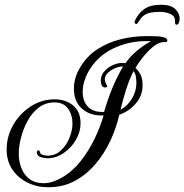

<svg xmlns="http://www.w3.org/2000/svg" viewBox="-20 -738 776 808"><path d="M658 -718Q699 -718 717.5 -700Q736 -682 736 -660Q736 -649 732.5 -641.5Q729 -634 723 -634Q718 -634 717 -639.5Q716 -645 716 -654Q716 -671 696.5 -679.5Q677 -688 653 -688Q615 -688 596.5 -679.5Q578 -671 567 -652Q564 -648 560.5 -642.5Q557 -637 554 -637Q550 -637 547.5 -640.5Q545 -644 547 -649Q560 -680 586 -699Q612 -718 658 -718ZM183 50Q136 50 96 30.5Q56 11 32 -24.5Q8 -60 8 -109Q8 -164 35.5 -212Q63 -260 109 -290Q155 -320 210 -320Q257 -320 288 -294Q319 -268 319 -219Q319 -183 299.5 -149.5Q280 -116 248 -94Q216 -72 178 -72Q167 -72 151 -77Q135 -82 135 -97Q135 -105 141 -105Q146 -105 147 -101.5Q148 -98 149 -95Q152 -88 162.5 -85.5Q173 -83 180 -83Q213 -83 236.5 -105Q260 -127 272.5 -158.5Q285 -190 285 -218Q285 -254 266.5 -280.5Q248 -307 209 -307Q172 -307 143.5 -285.5Q115 -264 96.5 -230Q78 -196 68.5 -159Q59 -122 59 -91Q59 -59 70 -30.5Q81 -2 104.5 15.5Q128 33 163 33Q184 33 204 26Q224 19 241 9Q286 -17 320 -60.5Q354 -104 378 -154Q402 -204 416 -252H408Q356 -252 323.5 -282Q291 -312 291 -364Q291 -411 316 -452Q344 -501 389.5 -530.5Q435 -560 488.5 -573Q542 -586 595 -586Q600 -586 614.5 -586Q629 -586 645 -585Q661 -584 672.5 -580Q684 -576 684 -568Q684 -561 679 -561Q674 -561 670 -561Q648 -561 624 -541Q600 -521 580 -495.5Q560 -470 550 -452Q567 -436 573.5 -419.5Q580 -403 580 -380Q580 -335 551 -302Q522 -269 482 -255Q470 -201 445 -147Q420 -93 382.5 -48.5Q345 -4 295.5 23Q246 50 183 50ZM409 -267H418Q432 -316 452 -365.5Q472 -415 498 -458H493Q480 -458 463 -450.5Q446 -443 433.5 -431Q421 -419 421 -404Q421 -396 426 -386.5Q431 -377 431 -375Q431 -370 422 -370Q412 -370 408 -379.5Q404 -389 404 -397Q404 -422 421 -440Q438 -458 462 -467Q486 -476 508 -472Q528 -501 557 -525Q586 -549 616 -565H593Q520 -565 453.5 -532.5Q387 -500 350 -433Q340 -414 334 -393.5Q328 -373 328 -351Q328 -313 349 -290Q370 -267 409 -267ZM487 -276Q517 -292 535.5 -323.5Q554 -355 554 -388Q554 -400 552 -414.5Q550 -429 542 -439Q523 -401 510 -359Q497 -317 487 -276Z"/></svg>

Font: Gwendolyn
Style: Bold
Weight: 700
Designer: Robert E. Leuschke
Foundry: Robert E. Leuschke
Version: Version 1.010; ttfautohint (v1.8.3)